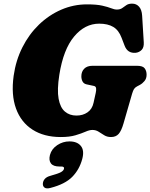

<svg xmlns="http://www.w3.org/2000/svg" viewBox="-20 -738 826 1055"><path d="M458 -714Q510.5 -714 541.5 -707Q572.5 -700 590.5 -692.8Q608.5 -685.5 622 -685.5Q640.5 -685.5 651.8 -693.8Q663 -702 674.8 -710Q686.5 -718 706 -718Q729.5 -718 744.2 -701.2Q759 -684.5 761 -652L770 -505Q771.5 -477.5 758.5 -464Q745.5 -450.5 726.5 -448Q681 -443.5 664.5 -487.5L648 -530.5Q632.5 -572 602.5 -590Q572.5 -608 525 -608Q446.5 -608 387.2 -537.2Q328 -466.5 306 -327Q293 -244.5 302 -195.5Q311 -146.5 336.8 -124.8Q362.5 -103 400 -103Q435.5 -103 461 -120.8Q486.5 -138.5 494 -173L506 -227.5Q509.5 -242.5 508 -253.2Q506.5 -264 495 -266L455.5 -274.5Q440 -278 433.5 -290.5Q427 -303 427 -318.5Q427 -344.5 442.8 -360.5Q458.5 -376.5 488.5 -376.5H733Q765 -376.5 775.2 -362.2Q785.5 -348 785.5 -327.5Q785.5 -306.5 774 -292.8Q762.5 -279 748.5 -271.5L732.5 -263Q721.5 -257 716.2 -248.5Q711 -240 706 -223.5L658.5 -59Q647 -19 631.8 -2Q616.5 15 590 15Q568.5 15 552.8 5.2Q537 -4.5 522 -14.2Q507 -24 487.5 -24Q471.5 -24 449.5 -14.2Q427.5 -4.5 395 5.2Q362.5 15 314 15Q222 15 158.8 -25.5Q95.5 -66 68 -141.5Q40.5 -217 55 -321.5Q67 -406.5 103.2 -478.2Q139.5 -550 194.2 -602.8Q249 -655.5 316.5 -684.8Q384 -714 458 -714ZM307 177Q272.5 177 259.8 159.8Q247 142.5 254.5 113.5Q263.5 80 294.5 59.5Q325.5 39 361.5 39Q404 39 424.2 63.8Q444.5 88.5 432 135.5Q416.5 193.5 377 233.8Q337.5 274 257.5 294.5Q235.5 300.5 225 293Q214.5 285.5 215.5 270.5Q216.5 256 226.5 244.8Q236.5 233.5 257 228Q302 215.5 315.5 207.5Q329 199.5 331.5 190Q335 177 317 177Z"/></svg>

Font: Fraunces 9pt SuperSoft Black
Style: Italic
Weight: 900
Italic angle: -16°
Version: Version 1.000;[0bf87f6ff]